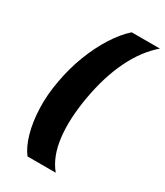

<svg xmlns="http://www.w3.org/2000/svg" viewBox="-203 -772 851 989"><g transform="rotate(30 222.5 -277.0)"><path d="M300 134H132Q102 95 84 31.5Q66 -32 63 -111.5Q60 -191 76 -277Q91 -363 121.5 -442.5Q152 -522 192.5 -585.5Q233 -649 277 -688H445Q370 -624 319.5 -519.5Q269 -415 245 -277Q221 -139 234 -34.5Q247 70 300 134Z"/></g></svg>

Font: Overused Grotesk ExtraBold
Style: Italic
Weight: 800
Italic angle: -10°
Version: Version 0.003